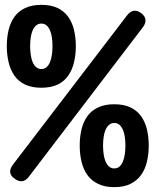

<svg xmlns="http://www.w3.org/2000/svg" viewBox="-20 -760 640 790"><path d="M32 -81 503 -697Q515 -713 530 -715.5Q545 -718 561 -706Q577 -694 578.5 -679Q580 -664 568 -648L98 -32Q86 -16 70.5 -14.5Q55 -13 40 -25Q24 -36 22 -50Q20 -64 32 -81ZM150 -476Q163 -476 171.5 -483.5Q180 -491 185.5 -504Q191 -517 193.5 -534Q196 -551 196 -570Q196 -589 193.5 -606Q191 -623 185.5 -635.5Q180 -648 171.5 -655.5Q163 -663 150 -663Q138 -663 129 -655.5Q120 -648 114.5 -635.5Q109 -623 106.5 -606Q104 -589 104 -570Q104 -551 106.5 -534Q109 -517 114.5 -504Q120 -491 129 -483.5Q138 -476 150 -476ZM150 -399Q111 -399 83.5 -412Q56 -425 39.5 -448.5Q23 -472 15.5 -503.5Q8 -535 8 -570Q8 -606 15.5 -637Q23 -668 39.5 -691Q56 -714 83.5 -727Q111 -740 150 -740Q190 -740 217 -727Q244 -714 260.5 -691Q277 -668 284.5 -637Q292 -606 292 -570Q292 -535 284.5 -503.5Q277 -472 260.5 -448.5Q244 -425 217 -412Q190 -399 150 -399ZM450 -67Q463 -67 471.5 -74.5Q480 -82 485.5 -95Q491 -108 493.5 -125Q496 -142 496 -161Q496 -180 493.5 -197Q491 -214 485.5 -226.5Q480 -239 471.5 -246.5Q463 -254 450 -254Q438 -254 429 -246.5Q420 -239 414.5 -226.5Q409 -214 406.5 -197Q404 -180 404 -161Q404 -142 406.5 -125Q409 -108 414.5 -95Q420 -82 429 -74.5Q438 -67 450 -67ZM450 10Q411 10 383.5 -3.5Q356 -17 339.5 -40Q323 -63 315.5 -94.5Q308 -126 308 -161Q308 -197 315.5 -228Q323 -259 339.5 -282Q356 -305 383.5 -318Q411 -331 450 -331Q490 -331 517 -318Q544 -305 560.5 -282Q577 -259 584.5 -228Q592 -197 592 -161Q592 -126 584.5 -94.5Q577 -63 560.5 -40Q544 -17 517 -3.5Q490 10 450 10Z"/></svg>

Font: Maple Mono Normal NL Medium
Style: Regular
Weight: 500
Monospace: yes
Designer: subframe7536
Version: Version 7.000